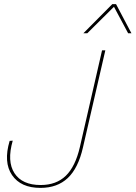

<svg xmlns="http://www.w3.org/2000/svg" viewBox="-20 -905 660 935"><path d="M545 -885 620 -743H604L535 -872L405 -743H386L527 -885ZM177 10Q81 10 38.5 -52.5Q-4 -115 27 -219L42 -220Q13 -119 50.5 -61.5Q88 -4 178 -4Q254 -4 300.5 -49Q347 -94 369 -189L477 -660H493L384 -187Q361 -86 310 -38Q259 10 177 10Z"/></svg>

Font: Elaine Sans Thin
Style: Italic
Weight: 250
Italic angle: -13°
Designer: Wei Huang
Foundry: Wei Huang
Version: Version 2.001;December 24, 2019;FontCreator 12.0.0.2547 64-b